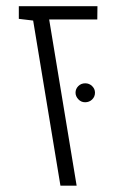

<svg xmlns="http://www.w3.org/2000/svg" viewBox="-20 -588 371 608"><path d="M171.4 0 85 -522.9 39.6 -528.3V-568.4H288.6L288.1 -526.4H135.7L222.7 0ZM249.5 -264.2Q236.8 -264.2 228 -273.7Q219.2 -283.2 219.2 -294.4Q219.2 -306.6 228 -315.4Q236.8 -324.2 250 -324.2Q262.7 -324.2 271.7 -315.4Q280.8 -306.6 280.8 -294.4Q280.8 -281.7 271.7 -272.9Q262.7 -264.2 249.5 -264.2Z"/></svg>

Font: Heebo ExtraLight
Style: Regular
Weight: 250
Designer: Oded Ezer
Foundry: Ezer Type House
Version: Version 3.100